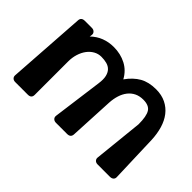

<svg xmlns="http://www.w3.org/2000/svg" viewBox="-85 -849 1137 1137"><g transform="rotate(45 484.0 -280.0)"><path d="M528 -464Q562 -512 604 -536Q646 -560 707 -560Q754 -560 789.5 -542.5Q825 -525 849 -494Q873 -463 885.5 -420.5Q898 -378 900 -328L910 -29Q911 -15 902.5 -7.5Q894 0 880 0H777Q762 0 754 -9Q746 -18 748 -31L780 -340Q780 -407 762.5 -435Q745 -463 697 -463Q666 -463 642.5 -451.5Q619 -440 602.5 -419Q586 -398 577 -369.5Q568 -341 566 -307L552 -28Q551 0 521 0H428Q414 0 405.5 -8.5Q397 -17 399 -31L441 -345Q446 -381 440.5 -404.5Q435 -428 421.5 -442Q408 -456 387.5 -461.5Q367 -467 342 -467Q316 -467 294 -454.5Q272 -442 256 -420.5Q240 -399 231 -370Q222 -341 222 -308V-28Q222 0 192 0H87Q73 0 65 -8Q57 -16 58 -29L91 -520Q92 -548 122 -548H181Q195 -548 203.5 -539Q212 -530 210 -517L208 -503Q238 -532 274.5 -546Q311 -560 353 -560Q410 -560 456 -536Q502 -512 528 -464Z"/></g></svg>

Font: OpenDyslexic3
Style: Bold
Weight: 700
Designer: Abelardo Gonzalez
Version: Version 1.000;PS 001.001;hotconv 1.0.56